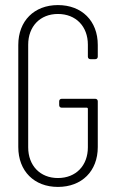

<svg xmlns="http://www.w3.org/2000/svg" viewBox="-20 -728 454 756"><path d="M208 8C302 8 365 -54 365 -149V-329C365 -335 361 -339 355 -339H223C217 -339 213 -335 213 -329V-314C213 -308 217 -304 223 -304H322C324 -304 326 -302 326 -300V-148C326 -76 279 -27 208 -27C138 -27 91 -76 91 -148V-552C91 -624 138 -673 208 -673C279 -673 326 -624 326 -552V-505C326 -499 330 -495 336 -495H355C361 -495 365 -499 365 -505V-551C365 -646 302 -708 208 -708C115 -708 52 -646 52 -551V-149C52 -54 115 8 208 8Z"/></svg>

Font: Barlow Condensed ExtraLight
Style: Regular
Weight: 275
Width: 3
Designer: Jeremy Tribby
Foundry: Tribby Type
Version: Version 1.422;hotconv 1.0.109;makeotfexe 2.5.65596